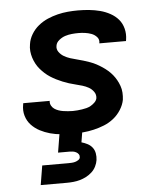

<svg xmlns="http://www.w3.org/2000/svg" viewBox="-53 -574 706 841"><g transform="rotate(-5 300.0 -154.0)"><path d="M251 8Q226 8 201 6Q176 4 152.5 -2.5Q129 -9 108 -20Q87 -31 71 -48Q55 -65 48 -88.5Q41 -112 46 -138L47 -144H164L163 -143Q162 -132 167 -123Q172 -114 180 -108.5Q188 -103 198 -99.5Q208 -96 218 -94.5Q228 -93 239 -92Q250 -91 260 -91Q270 -91 280.5 -92Q291 -93 301 -94.5Q311 -96 321 -98.5Q331 -101 340.5 -106.5Q350 -112 358 -120Q366 -128 368 -138Q370 -154 361 -166.5Q352 -179 339.5 -186Q327 -193 312.5 -197.5Q298 -202 283 -205.5Q268 -209 254 -213.5Q240 -218 226.5 -223.5Q213 -229 200 -235.5Q187 -242 174.5 -250Q162 -258 151.5 -267.5Q141 -277 131.5 -288Q122 -299 115 -312Q108 -325 103.5 -339Q99 -353 97.5 -368Q96 -383 99 -399Q102 -421 114.5 -442Q127 -463 146 -478.5Q165 -494 187 -503.5Q209 -513 231.5 -518.5Q254 -524 276.5 -526Q299 -528 321 -528Q346 -528 370.5 -525.5Q395 -523 418 -517Q441 -511 462 -499.5Q483 -488 497.5 -471Q512 -454 518 -430.5Q524 -407 520 -382L519 -376H402V-377Q405 -393 395 -404Q385 -415 371.5 -420Q358 -425 343.5 -427Q329 -429 314 -429Q300 -429 285 -427.5Q270 -426 256 -421.5Q242 -417 229 -406.5Q216 -396 214 -382Q211 -367 220 -354.5Q229 -342 242 -334.5Q255 -327 269 -322.5Q283 -318 297.5 -314.5Q312 -311 326.5 -306.5Q341 -302 355 -297Q369 -292 382 -285Q395 -278 407 -270Q419 -262 430 -252.5Q441 -243 450 -232Q459 -221 466 -208.5Q473 -196 478 -182Q483 -168 484 -152.5Q485 -137 483 -121Q479 -99 465.5 -77.5Q452 -56 432.5 -40.5Q413 -25 390.5 -16Q368 -7 344.5 -1.5Q321 4 297.5 6Q274 8 251 8ZM92 220 106 135H221Q228 135 236 134.5Q244 134 251 132Q258 130 265 125.5Q272 121 273 114Q274 106 270 100Q266 94 259 90.5Q252 87 245 86Q238 85 230 85H180L209 -91H309L286 49Q300 53 312.5 59.5Q325 66 333.5 77Q342 88 344.5 102.5Q347 117 345 132Q343 146 336 160Q329 174 317.5 184.5Q306 195 292.5 202Q279 209 265 213Q251 217 236 218.5Q221 220 207 220Z"/></g></svg>

Font: Iosevka Extended
Style: Bold Italic
Weight: 700
Width: 7
Italic angle: -9°
Monospace: yes
Designer: Belleve Invis
Foundry: Belleve Invis
Version: Version 32.5.0; ttfautohint (v1.8.4)